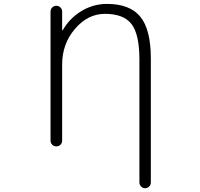

<svg xmlns="http://www.w3.org/2000/svg" viewBox="-20 -784 1040 1000"><path d="M537.1 -763.7Q656.2 -763.7 710.9 -696.8Q765.6 -629.9 765.6 -479.5V166Q765.6 178.7 756.8 187.5Q748 196.3 735.8 196.3Q723.6 196.3 714.8 187.5Q706.1 178.7 706.1 166V-473.6Q706.1 -605.5 665 -658.7Q624 -711.9 526.4 -711.9Q437.5 -711.9 370.6 -633.8Q303.7 -555.7 303.7 -448.2V-51.8Q303.7 -39.1 294.9 -30.3Q286.1 -21.5 273.4 -21.5Q260.7 -21.5 252 -30.3Q243.2 -39.1 243.2 -51.8V-723.6Q243.2 -736.3 252 -745.1Q260.7 -753.9 273.4 -753.9Q286.1 -753.9 294.9 -745.1Q303.7 -736.3 303.7 -723.6V-628.9Q303.7 -627 305.2 -626.5Q306.6 -626 307.6 -627.9Q339.8 -684.6 396.5 -721.7Q461.9 -763.7 537.1 -763.7Z"/></svg>

Font: Rounded-X Mgen+ 1mn light
Style: Regular
Weight: 200
Designer: [Source Han Sans]
Ryoko NISHIZUKA  (kana & ideographs); Paul D. Hunt (Latin, Greek & Cyrillic); Wenlong ZHANG  (bopomofo
Version: Version 1.059.20150602